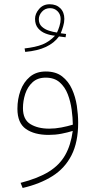

<svg xmlns="http://www.w3.org/2000/svg" viewBox="-20 -639 455 915"><path d="M292.5 -461.4Q283.2 -462.4 276.4 -463.4Q269.5 -464.4 261.2 -465.3Q238.3 -434.1 199 -415.5Q159.7 -397 100.1 -391.6L97.2 -408.2Q149.9 -414.1 182.6 -427.2Q215.3 -440.4 242.2 -468.8Q219.7 -470.7 197.8 -479Q175.8 -487.3 161.4 -504.4Q147 -521.5 147 -549.3Q147 -573.7 166.3 -596.2Q185.5 -618.7 216.8 -618.7Q248.5 -618.7 267.6 -599.6Q286.6 -580.6 286.6 -548.8Q286.6 -532.2 281.2 -514.2Q275.9 -496.1 269.5 -480.5Q275.9 -479.5 282.2 -478.8Q288.6 -478 294.9 -477.1ZM251.5 -483.9Q257.3 -495.1 263.2 -513.7Q269 -532.2 269 -548.3Q269 -570.8 254.4 -585.4Q239.7 -600.1 218.8 -600.1Q195.3 -600.1 180.2 -583.5Q165 -566.9 165 -547.4Q165 -525.4 179.2 -512.2Q193.4 -499 213.6 -492.7Q233.9 -486.3 251.5 -483.9ZM352.5 -54.2Q352.5 38.6 320.8 100.8Q289.1 163.1 229.7 200.4Q170.4 237.8 87.9 256.8L78.1 232.4Q161.6 210.9 212.6 179.2Q263.7 147.5 290.5 100.3Q317.4 53.2 326.7 -15.1Q301.3 -7.3 272.5 -1.7Q243.7 3.9 211.9 3.9Q144 3.9 103.5 -24.4Q63 -52.7 63 -120.6Q63 -166.5 77.6 -207Q92.3 -247.6 122.3 -272.9Q152.3 -298.3 198.2 -298.3Q246.1 -298.3 276.1 -274.9Q306.2 -251.5 323 -214.4Q339.8 -177.2 346.2 -134.8Q352.5 -92.3 352.5 -54.2ZM214.4 -25.9Q243.2 -25.9 272.2 -31.5Q301.3 -37.1 327.1 -44.9Q326.7 -77.6 321.5 -116.2Q316.4 -154.8 303 -189.7Q289.6 -224.6 264.2 -246.8Q238.8 -269 197.8 -269Q159.2 -269 135.3 -247.1Q111.3 -225.1 100.3 -191.7Q89.4 -158.2 89.4 -123.5Q89.4 -69.3 124.8 -47.6Q160.2 -25.9 214.4 -25.9Z"/></svg>

Font: Vazirmatn UI Thin
Style: Regular
Weight: 100
Designer: Saber Rastikerdar
Foundry: Saber Rastikerdar
Version: Version 33.003